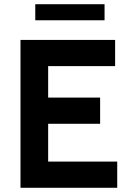

<svg xmlns="http://www.w3.org/2000/svg" viewBox="-20 -889 608 909"><path d="M77 0V-700H525V-576H208V-427H454V-303H208V-124H535V0ZM147 -793V-869H475V-793Z"/></svg>

Font: Cabin VF Beta
Style: Regular
Weight: 400
Designer: Pablo Impallari
Foundry: Pablo Impallari. http://www.impallari.com Igino Marini. http://www.ikern.com
Version: Version 2.200